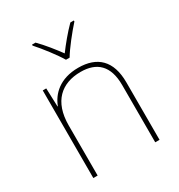

<svg xmlns="http://www.w3.org/2000/svg" viewBox="-180 -948 932 1002"><g transform="rotate(-30 286.5 -447.5)"><path d="M275 -672H297C321 -713 376 -782 413 -823V-829H392C355 -792 314 -742 286 -704C258 -742 219 -792 182 -829H161V-823C198 -782 251 -713 275 -672ZM309 -604C197 -604 140 -544 117 -483H115L111 -594H90V-66H116V-368C116 -512 194 -579 309 -579C406 -579 463 -528 463 -411V-66H489V-412C489 -543 423 -604 309 -604Z"/></g></svg>

Font: Noto Sans Malayalam UI Thin
Style: Regular
Weight: 100
Designer: Jelle Bosma - Monotype Design Team
Foundry: Monotype Imaging Inc.
Version: Version 2.104